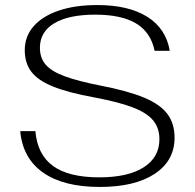

<svg xmlns="http://www.w3.org/2000/svg" viewBox="-20 -730 771 760"><path d="M60 -211H120Q128 -118 190 -73Q252 -28 373 -28Q486 -28 548.5 -67.5Q611 -107 611 -179Q611 -223 586.5 -253Q562 -283 506.5 -304.5Q451 -326 355 -344Q251 -363 191 -387Q131 -411 104.5 -445.5Q78 -480 78 -531Q78 -586 113 -626Q148 -666 212.5 -688Q277 -710 365 -710Q489 -710 563 -663.5Q637 -617 652 -529H592Q577 -602 519 -637Q461 -672 357 -672Q252 -672 195 -638Q138 -604 138 -541Q138 -501 160.5 -474.5Q183 -448 235 -428.5Q287 -409 379 -391Q487 -370 550.5 -343.5Q614 -317 642.5 -279Q671 -241 671 -185Q671 -94 592.5 -42Q514 10 375 10Q232 10 151 -46.5Q70 -103 60 -211Z"/></svg>

Font: Fahkwang ExtraLight
Style: Regular
Weight: 275
Designer: Suppakit Chalermlarp | Katatrad Co.,Ltd.
Foundry: Cadson Demak Co.,Ltd.
Version: Version 1.000; ttfautohint (v1.6)